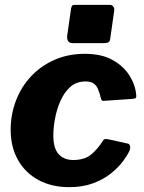

<svg xmlns="http://www.w3.org/2000/svg" viewBox="-20 -762 593 792"><path d="M330 -540Q400 -540 445.5 -514Q491 -488 515 -449Q539 -410 542 -369Q543 -361 540 -358Q537 -355 525 -354L408 -346Q401 -345 398 -351.5Q395 -358 393 -369Q389 -383 383.5 -396Q378 -409 366.5 -417.5Q355 -426 333 -426Q295 -426 270 -403.5Q245 -381 229.5 -346Q214 -311 207 -273Q200 -235 200 -204Q200 -150 222 -126Q244 -102 282 -102Q327 -102 354 -123Q381 -144 407 -185Q411 -190 424 -188L506 -170Q513 -169 516 -161.5Q519 -154 514 -140Q506 -122 487 -96.5Q468 -71 437.5 -46.5Q407 -22 364 -6Q321 10 266 10Q193 10 138.5 -19.5Q84 -49 54 -102.5Q24 -156 24 -227Q24 -289 45.5 -346Q67 -403 107.5 -446.5Q148 -490 204.5 -515Q261 -540 330 -540ZM451 -717 435 -605Q434 -591 427.5 -587.5Q421 -584 405 -584H280Q266 -584 261 -592.5Q256 -601 257 -613L273 -726Q275 -736 278 -739Q281 -742 289 -742H434Q442 -742 447.5 -734.5Q453 -727 451 -717Z"/></svg>

Font: Libre Franklin ExtraBold
Style: Italic
Weight: 800
Italic angle: -8°
Designer: Pablo Impallari, Rodrigo Fuenzalida, Nhung Nguyen
Foundry: Impallari Type
Version: Version 3.000